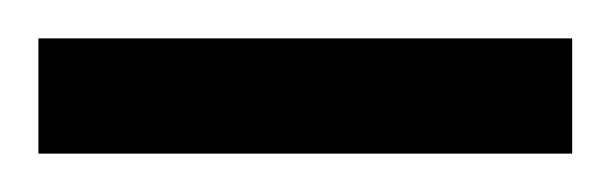

<svg xmlns="http://www.w3.org/2000/svg" viewBox="-20 -684 318 100"><path d="M0 -604V-664H278V-604Z"/></svg>

Font: Justus
Style: Roman
Weight: 500
Version: Version 001.001